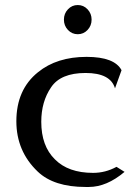

<svg xmlns="http://www.w3.org/2000/svg" viewBox="-20 -732 531 763"><path d="M234 -654Q234 -630 250 -613Q266 -596 289 -596Q312 -596 328 -613Q344 -630 344 -654Q344 -678 328 -695Q312 -712 289 -712Q266 -712 250 -695Q234 -678 234 -654ZM443 -69Q399 -45 350 -45Q251 -45 198 -99Q144 -152 144 -248Q144 -328 183 -385Q221 -442 320 -442Q419 -442 437 -381L463 -453Q435 -506 324 -506Q206 -506 131 -445Q45 -376 45 -250Q45 -131 130 -50Q194 11 320 11H333Q404 11 475 -49Z"/></svg>

Font: Sawarabi Mincho
Style: Regular
Weight: 400
Version: Version 1.082; ttfautohint (v1.8.4.7-5d5b)